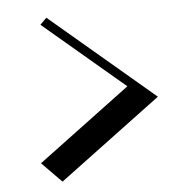

<svg xmlns="http://www.w3.org/2000/svg" viewBox="-44 -627 622 619"><g transform="rotate(-5 267.0 -317.5)"><path d="M128 -583 107 -562 369 -340 70 -117 134 -52 464 -298Z"/></g></svg>

Font: Space Cowgirl Black
Style: Regular
Weight: 900
Designer: Valery Marier
Foundry: Valery Marier
Version: Version 1.000;hotconv 1.0.109;makeotfexe 2.5.65596